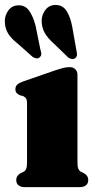

<svg xmlns="http://www.w3.org/2000/svg" viewBox="-37 -772 400 792"><path d="M282.5 -463.5V-103Q282.5 -84 286 -76Q289.5 -68 296.5 -63.5L307 -58.5Q316.5 -54 321.8 -46.5Q327 -39 327 -29Q327 -15 317.5 -7.5Q308 0 291 0H65.5Q49 0 39.5 -7.5Q30 -15 30 -29Q30 -39 35.2 -46.5Q40.5 -54 49.5 -58.5L61 -63.5Q68 -68 71.2 -76Q74.5 -84 74.5 -103V-344.5Q74.5 -360.5 70 -366.5Q65.5 -372.5 57.5 -376L46.5 -378.5Q37 -382.5 31.8 -388.2Q26.5 -394 26.5 -404.5Q26.5 -415.5 34 -422.8Q41.5 -430 57 -435.5L191 -482Q211.5 -488.5 223.8 -491.8Q236 -495 251 -495Q265 -495 273.8 -486.2Q282.5 -477.5 282.5 -463.5ZM110.1 -664.5 129.5 -568Q132.7 -559 133.4 -550.8Q134 -542.5 127.5 -536.5Q122.2 -530.5 113.7 -531.2Q105.2 -532 97.5 -537.5L35.5 -592.5Q9.2 -613 -3.5 -633.8Q-16.3 -654.5 -17.1 -682.5Q-17.9 -707.5 -2.9 -728.5Q12.1 -749.5 38.8 -750Q67.1 -751 83.5 -727.5Q99.9 -704 110.1 -664.5ZM261.1 -661 278.1 -564.5Q280.6 -554.5 280.6 -546.5Q280.6 -538.5 274.1 -533Q268.4 -527.5 259.9 -528.5Q251.4 -529.5 243.7 -535.5L183.4 -594Q159.1 -615.5 147.1 -637Q135.2 -658.5 134.8 -687Q135.2 -712 151 -732Q166.8 -752 193.5 -751.5Q222.2 -751 237.8 -726.5Q253.4 -702 261.1 -661Z"/></svg>

Font: Fraunces Black
Style: Regular
Weight: 900
Version: Version 1.000;[b76b70a41]